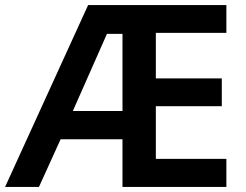

<svg xmlns="http://www.w3.org/2000/svg" viewBox="-20 -734 968 754"><path d="M869 0H461V-187H218L133 0H0L326 -714H869V-605H592V-426H851V-317H592V-110H869ZM266 -298H461V-601H400Z"/></svg>

Font: Noto Sans Lisu SemiBold
Style: Regular
Weight: 600
Designer: Monotype Design Team. David Williams.
Foundry: Monotype Imaging Inc.
Version: Version 2.102; ttfautohint (v1.8.4.7-5d5b)